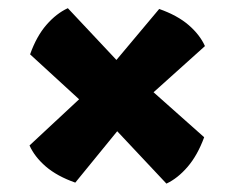

<svg xmlns="http://www.w3.org/2000/svg" viewBox="-20 -493 570 467"><path d="M53.2 -360.8Q68.8 -404.8 93 -432.6Q117.2 -460.4 145 -473.1L263.2 -347.2L367.2 -471.2Q411.6 -455.6 439 -431.9Q466.3 -408.2 478.5 -380.9L353.5 -268.6L476.6 -159.2Q460.4 -115.2 436.3 -87.2Q412.1 -59.1 384.8 -46.4L265.1 -173.8L163.1 -48.8Q118.7 -64.5 91.3 -88.1Q64 -111.8 51.8 -139.2L172.4 -251.5Z"/></svg>

Font: Kavoon
Style: Regular
Weight: 400
Designer: Viktoriya Grabowska
Foundry: Viktoriya Grabowska
Version: Version 1.004; ttfautohint (v1.4.1)